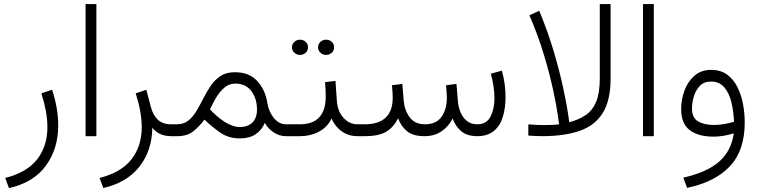

<svg xmlns="http://www.w3.org/2000/svg" viewBox="-20 -683 3811 963"><path d="M24.9 260.3 6.3 209.5Q115.7 181.6 166.7 115.5Q217.8 49.3 217.8 -44.9Q217.8 -84 210 -126.5Q202.1 -168.9 187.5 -214.8L241.2 -232.9Q272 -140.1 272 -53.7Q272 63 210.2 147.9Q148.4 232.9 24.9 260.3Z M463.4 -662.6V0H409.2V-662.6Z M840.3 0Q803.7 0 780 -12.7Q756.3 -25.4 744.1 -42.5Q742.2 73.7 678.5 153.8Q614.7 233.9 498 259.8L479.5 209.5Q588.9 181.6 639.9 115.5Q690.9 49.3 690.9 -44.9Q690.9 -84 683.1 -126.5Q675.3 -168.9 660.6 -214.8L713.9 -232.9L736.8 -146Q747.6 -105 772 -82.3Q796.4 -59.6 837.9 -59.6H861.3V0Z M868.2 0H843.3V-59.6H867.2Q901.4 -59.6 924.8 -78.4Q948.2 -97.2 965.8 -127Q983.4 -156.7 1000.2 -190.2Q1017.1 -223.6 1037.4 -253.4Q1057.6 -283.2 1086.4 -302Q1115.2 -320.8 1157.7 -320.8Q1229 -320.8 1269.8 -277.1Q1310.5 -233.4 1320.8 -167Q1327.6 -123 1353.5 -91.3Q1379.4 -59.6 1414.1 -59.6H1434.6V0H1413.6Q1381.3 0 1352.3 -19.3Q1323.2 -38.6 1308.1 -66.9Q1293 -29.8 1261.5 -9.3Q1230 11.2 1183.1 11.2Q1127 11.2 1085.7 -17.3Q1044.4 -45.9 1005.4 -83Q978.5 -47.4 948.7 -23.7Q918.9 0 868.2 0ZM1159.7 -263.7Q1128.4 -263.7 1104.7 -242.9Q1081.1 -222.2 1063.5 -192.4Q1045.9 -162.6 1033.2 -134.3Q1069.3 -96.2 1104.5 -73.2Q1147 -45.9 1182.1 -45.9Q1223.6 -45.9 1246.3 -68.8Q1269 -91.8 1269 -133.3Q1269 -188.5 1240.7 -226.1Q1212.4 -263.7 1159.7 -263.7Z M1575.2 -445.8Q1575.2 -461.4 1586.9 -472.7Q1598.6 -483.9 1615.7 -483.9Q1632.8 -483.9 1644.3 -472.9Q1655.8 -461.9 1655.8 -445.8Q1655.8 -429.7 1644.3 -418.7Q1632.8 -407.7 1615.7 -407.7Q1598.6 -407.7 1586.9 -418.9Q1575.2 -430.2 1575.2 -445.8ZM1444.3 -445.8Q1444.3 -461.4 1456.1 -472.7Q1467.8 -483.9 1484.9 -483.9Q1502 -483.9 1513.4 -472.9Q1524.9 -461.9 1524.9 -445.8Q1524.9 -429.7 1513.4 -418.7Q1502 -407.7 1484.9 -407.7Q1467.8 -407.7 1456.1 -418.9Q1444.3 -430.2 1444.3 -445.8ZM1415.5 -59.6H1483.4Q1612.8 -59.6 1613.8 -197.3Q1613.8 -218.3 1612.8 -234.9Q1611.8 -251.5 1610.4 -271L1662.6 -277.3L1669.4 -178.2Q1672.9 -125.5 1702.4 -92.5Q1731.9 -59.6 1773.9 -59.6H1793V0H1773.4Q1737.3 0 1710.7 -14.2Q1684.1 -28.3 1667.2 -49.1Q1650.4 -69.8 1643.1 -88.9Q1623 -45.9 1580.3 -22.9Q1537.6 0 1482.9 0H1415.5Z M2109.4 0Q2051.8 0 2021.5 -24.9Q1991.2 -49.8 1976.6 -89.8Q1955.6 -46.4 1918.7 -23.2Q1881.8 0 1809.1 0H1774.9V-59.6H1810.1Q1877.9 -59.6 1913.8 -92.5Q1949.7 -125.5 1949.7 -192.9Q1949.7 -204.6 1949 -216.8Q1948.2 -229 1945.8 -255.4L1998 -262.2L2004.9 -177.7Q2008.3 -131.8 2034.2 -95.7Q2060.1 -59.6 2110.4 -59.6Q2168.5 -59.6 2194.8 -97.4Q2221.2 -135.3 2221.2 -192.9Q2221.2 -204.6 2220.2 -216.8Q2219.2 -229 2217.3 -255.4L2269.5 -262.2L2276.4 -177.7Q2278.3 -148.4 2289.3 -121.3Q2300.3 -94.2 2321 -76.9Q2341.8 -59.6 2373.5 -59.6Q2420.4 -59.6 2440.2 -98.1Q2460 -136.7 2460 -189.5Q2460 -246.6 2441.9 -313.5L2497.1 -328.6Q2506.8 -294.9 2511.2 -261.2Q2515.6 -227.5 2515.6 -194.8Q2515.6 -142.6 2502.4 -98.1Q2489.3 -53.7 2458.3 -27.1Q2427.2 -0.5 2374.5 0Q2322.3 0 2292.7 -25.4Q2263.2 -50.8 2250.5 -88.9Q2230.5 -48.8 2194.6 -24.4Q2158.7 0 2109.4 0Z M2698.7 0Q2682.1 0 2665 -1Q2647.9 -2 2629.9 -2.9V-59.1Q2654.3 -57.6 2672.4 -56.6Q2690.4 -55.7 2708.5 -55.7Q2758.3 -55.7 2784.2 -59.6Q2784.2 -59.6 2777.8 -105Q2771.5 -150.4 2755.1 -227.8Q2738.8 -305.2 2709.7 -403.1Q2680.7 -501 2635.3 -606.4L2684.6 -628.9Q2729.5 -520.5 2758.8 -420.4Q2788.1 -320.3 2804.9 -241.2Q2821.8 -162.1 2828.6 -116Q2835.4 -69.8 2835.4 -69.8Q2884.3 -83 2918.5 -106.4Q2952.6 -129.9 2970.5 -173.6Q2988.3 -217.3 2988.3 -290V-662.6H3042.5V-288.6Q3042.5 -179.2 3002.9 -116Q2963.4 -52.7 2886.7 -26.4Q2810.1 0 2698.7 0Z M3259.3 -662.6V0H3205.1V-662.6Z M3715.3 -68.8Q3715.3 71.8 3640.9 150.9Q3566.4 230 3426.3 259.3L3407.2 208Q3525.9 181.2 3586.7 127.9Q3647.5 74.7 3660.6 -14.2Q3638.2 -7.3 3611.8 -2.4Q3585.4 2.4 3560.1 2.4Q3481.9 2.4 3439.2 -30.3Q3396.5 -63 3396.5 -135.3Q3396.5 -183.6 3413.1 -228.8Q3429.7 -273.9 3463.1 -303.2Q3496.6 -332.5 3546.9 -332.5Q3594.7 -332.5 3627.2 -308.6Q3659.7 -284.7 3679 -245.6Q3698.2 -206.5 3706.8 -160.2Q3715.3 -113.8 3715.3 -68.8ZM3562.5 -56.2Q3587.4 -56.2 3612.8 -60.8Q3638.2 -65.4 3661.6 -72.3Q3659.7 -121.6 3648.9 -168Q3638.2 -214.4 3613.5 -244.1Q3588.9 -273.9 3545.9 -273.9Q3510.7 -273.9 3489.7 -251.7Q3468.8 -229.5 3459.7 -198Q3450.7 -166.5 3450.7 -138.2Q3450.7 -93.3 3480.7 -74.7Q3510.7 -56.2 3562.5 -56.2Z"/></svg>

Font: Vazirmatn RD ExtraLight
Style: Regular
Weight: 200
Designer: Saber Rastikerdar
Foundry: Saber Rastikerdar
Version: Version 32.102